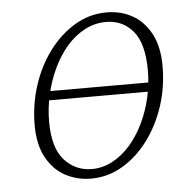

<svg xmlns="http://www.w3.org/2000/svg" viewBox="-43 -532 581 588"><g transform="rotate(-5 248.0 -238.5)"><path d="M87 -237 88 -265H427L426 -237ZM214 13Q173 13 137 -5.5Q101 -24 78.5 -64Q56 -104 56 -165Q56 -227 74.5 -285Q93 -343 127 -389Q161 -435 206.5 -462.5Q252 -490 305 -490Q349 -490 384 -470.5Q419 -451 440.5 -411.5Q462 -372 462 -311Q462 -247 443 -189Q424 -131 390 -85.5Q356 -40 311 -13.5Q266 13 214 13ZM219 -16Q253 -16 283.5 -32.5Q314 -49 338.5 -77.5Q363 -106 380.5 -143Q398 -180 407 -220.5Q416 -261 416 -302Q416 -385 384 -423Q352 -461 301 -461Q266 -461 235 -444.5Q204 -428 179.5 -399.5Q155 -371 137.5 -334Q120 -297 110.5 -255.5Q101 -214 101 -172Q101 -91 135 -53.5Q169 -16 219 -16Z"/></g></svg>

Font: Source Serif 4 18pt Light
Style: Italic
Weight: 300
Italic angle: -12°
Designer: Frank Grießhammer
Foundry: Adobe Systems Incorporated
Version: Version 4.004;hotconv 1.0.116;makeotfexe 2.5.65601